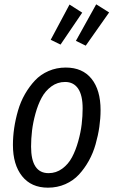

<svg xmlns="http://www.w3.org/2000/svg" viewBox="-20 -846 519 878"><path d="M419.9 -826.2 479 -789.1 372.1 -637.2 327.1 -659.2ZM297.9 -825.2 356 -788.1 256.8 -642.1 211.9 -664.1ZM199.2 12.2Q123 12.2 81.1 -40.3Q39.1 -92.8 39.1 -183.1Q39.1 -221.2 44.9 -260.7Q50.8 -300.3 62.5 -340.6Q74.2 -380.9 94.2 -415.8Q114.3 -450.7 139.9 -478Q165.5 -505.4 201.9 -521.2Q238.3 -537.1 280.8 -537.1Q357.4 -537.1 398.7 -485.6Q439.9 -434.1 439.9 -342.8Q439.9 -305.2 434.3 -266.1Q428.7 -227.1 417.2 -186.5Q405.8 -146 386.2 -110.8Q366.7 -75.7 341.1 -47.9Q315.4 -20 278.8 -3.9Q242.2 12.2 199.2 12.2ZM202.1 -54.2Q236.8 -54.2 264.6 -74.7Q292.5 -95.2 309.3 -127Q326.2 -158.7 337.6 -199.5Q349.1 -240.2 353.5 -277.6Q357.9 -314.9 357.9 -350.1Q357.9 -410.6 337.2 -440.9Q316.4 -471.2 277.8 -471.2Q242.7 -471.2 214.8 -450.7Q187 -430.2 170.2 -398.7Q153.3 -367.2 142.1 -326.4Q130.9 -285.6 126.5 -248.5Q122.1 -211.4 122.1 -175.8Q122.1 -54.2 202.1 -54.2Z"/></svg>

Font: Fira Sans Compressed Book
Style: Italic
Weight: 350
Width: 3
Italic angle: -8°
Designer: Carrois Corporate & Edenspiekermann AG
Foundry: Carrois Corporate GbR & Edenspiekermann AG
Version: Version 4.203;PS 004.203;hotconv 1.0.88;makeotf.lib2.5.64775